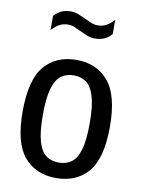

<svg xmlns="http://www.w3.org/2000/svg" viewBox="-87 -830 659 899"><g transform="rotate(10 242.5 -381.0)"><path d="M242.5 9.5Q146.5 9.5 90.8 -55.5Q35 -120.5 35 -270.5Q35 -421.5 90.2 -486.8Q145.5 -552 242.5 -552Q338.5 -552 394.2 -486Q450 -420 450 -271Q450 -121 394.8 -55.8Q339.5 9.5 242.5 9.5ZM242.5 -64Q277 -64 302 -81.5Q327 -99 340.5 -143.5Q354 -188 354 -269Q354 -352.5 340.2 -397.8Q326.5 -443 301.5 -460.8Q276.5 -478.5 242.5 -478.5Q208.5 -478.5 183.5 -461Q158.5 -443.5 144.8 -398.8Q131 -354 131 -272.5Q131 -189.5 144.5 -144.2Q158 -99 183 -81.5Q208 -64 242.5 -64ZM309 -665.5Q288.5 -665.5 270.2 -673Q252 -680.5 235 -688.5Q219.5 -696 204.8 -702Q190 -708 175.5 -708Q152 -708 133.8 -698.2Q115.5 -688.5 97.5 -668.5V-736Q127.5 -771 176 -771Q196.5 -771 214.8 -763.5Q233 -756 250 -748Q265.5 -740.5 280.2 -734.5Q295 -728.5 309.5 -728.5Q333 -728.5 351.2 -738.2Q369.5 -748 387.5 -768V-700.5Q357.5 -665.5 309 -665.5Z"/></g></svg>

Font: Encode Sans Condensed Medium
Style: Regular
Weight: 500
Width: 3
Designer: Multiple Designers
Foundry: Impallari Type
Version: Version 3.000; ttfautohint (v1.8.3) -l 8 -r 50 -G 200 -x 14 